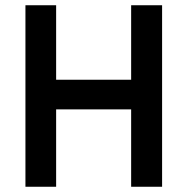

<svg xmlns="http://www.w3.org/2000/svg" viewBox="-20 -712 714 732"><path d="M480 0V-295H194V0H77V-692H194V-408H480V-692H598V0Z"/></svg>

Font: TitilliumText22L Rg
Style: Bold
Weight: 700
Designer: Campivisivi
Foundry: Campivisivi
Version: 1.000